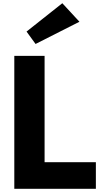

<svg xmlns="http://www.w3.org/2000/svg" viewBox="-20 -1172 684 1192"><path d="M144.8 -976 200.8 -899 473.2 -1037 366.9 -1152ZM256.8 -825H68.8V0H575.2V-165H256.8Z"/></svg>

Font: Hussar
Style: BdSuprExt
Weight: 700
Foundry: Cannot Into Space Fonts
Version: Version 2.00